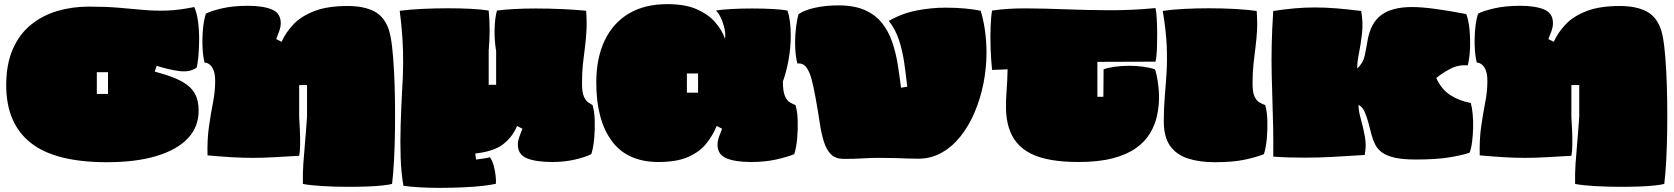

<svg xmlns="http://www.w3.org/2000/svg" viewBox="-20 -749 8091 928"><path d="M497 35Q246 35 128 -59Q10 -153 10 -337Q10 -438 41.5 -510.5Q73 -583 128.5 -628.5Q184 -674 256 -695.5Q328 -717 409 -717Q492 -717 555.5 -711.5Q619 -706 674.5 -701Q730 -696 788 -698Q846 -700 919 -715Q932 -686 937.5 -642.5Q943 -599 942.5 -554Q942 -509 938.5 -473Q935 -437 930 -422Q898 -399 847 -405.5Q796 -412 737 -431L728 -403Q736 -401 742 -399Q748 -397 752 -396Q821 -377 862 -353.5Q903 -330 921.5 -297Q940 -264 940 -216Q941 -137 888.5 -81Q836 -25 736.5 5Q637 35 497 35ZM448 -295H502V-400H448Z M1444 140Q1443 90 1446 44Q1449 -2 1454 -56.5Q1459 -111 1464 -187V-338H1426V-183Q1428 -156 1429.5 -119Q1431 -82 1430.5 -48Q1430 -14 1426 4Q1355 8 1302 11Q1249 14 1201.5 14Q1154 14 1102.5 11Q1051 8 983 2Q981 -75 990 -137.5Q999 -200 1009.5 -253.5Q1020 -307 1020 -357Q1020 -393 1011 -412.5Q1002 -432 990 -439.5Q978 -447 969 -446Q961 -476 959 -519.5Q957 -563 961 -607.5Q965 -652 975 -683Q1002 -697 1055 -709Q1108 -721 1178 -721Q1252 -721 1294.5 -703Q1337 -685 1337 -637Q1337 -620 1330.5 -601Q1324 -582 1315 -560L1341 -547Q1361 -592 1398.5 -631.5Q1436 -671 1499.5 -695.5Q1563 -720 1660 -720Q1739 -720 1789 -694Q1839 -668 1860 -603Q1869 -575 1875 -523.5Q1881 -472 1884.5 -405Q1888 -338 1889 -263.5Q1890 -189 1889 -115Q1888 -41 1884.5 25Q1881 91 1875 140Q1860 144 1828 147.5Q1796 151 1753.5 152.5Q1711 154 1665 154Q1601 154 1540.5 150.5Q1480 147 1444 140Z M1930 149Q1919 88 1916.5 12.5Q1914 -63 1916.5 -144Q1919 -225 1923 -301Q1928 -378 1928.5 -441Q1929 -504 1925 -565.5Q1921 -627 1912 -697Q1959 -703 2021 -706Q2083 -709 2146 -709Q2202 -709 2253.5 -706.5Q2305 -704 2342 -698Q2351 -606 2342 -504V-339H2378V-502Q2369 -555 2370.5 -609Q2372 -663 2382 -698Q2420 -703 2468.5 -705.5Q2517 -708 2569 -708Q2634 -708 2699 -705Q2764 -702 2813 -697Q2817 -642 2814.5 -599.5Q2812 -557 2807 -519Q2802 -481 2797.5 -440Q2793 -399 2793 -345Q2793 -302 2802.5 -281.5Q2812 -261 2824 -253.5Q2836 -246 2844 -241Q2853 -212 2854.5 -168Q2856 -124 2852 -80Q2848 -36 2838 -4Q2811 10 2760 22Q2709 34 2651 34Q2570 34 2526.5 16Q2483 -2 2483 -50Q2483 -67 2489.5 -86Q2496 -105 2505 -127L2479 -140Q2457 -87 2412 -52Q2367 -17 2277 -7L2281 22Q2298 20 2315 17.5Q2332 15 2348 11Q2360 28 2366.5 52.5Q2373 77 2375.5 101Q2378 125 2377 139Q2359 144 2316.5 149Q2274 154 2218.5 156.5Q2163 159 2105 159Q2056 159 2010.5 156.5Q1965 154 1930 149Z M3163 34Q3012 34 2937 -67.5Q2862 -169 2862 -350Q2862 -467 2902 -552Q2942 -637 3018.5 -683Q3095 -729 3206 -729Q3293 -729 3349.5 -703.5Q3406 -678 3438.5 -639.5Q3471 -601 3484 -562Q3488 -581 3482 -609Q3476 -637 3464.5 -662Q3453 -687 3440 -698Q3469 -703 3516 -705.5Q3563 -708 3616 -708Q3669 -708 3715 -705.5Q3761 -703 3786 -698Q3802 -652 3802 -577Q3802 -519 3791.5 -460.5Q3781 -402 3764 -355Q3764 -307 3774 -284.5Q3784 -262 3798 -254Q3812 -246 3825 -241Q3834 -212 3835.5 -168Q3837 -124 3833 -80Q3829 -36 3819 -4Q3785 10 3731 22Q3677 34 3610 34Q3534 34 3491 16Q3448 -2 3448 -50Q3448 -67 3454.5 -86Q3461 -105 3470 -127L3444 -140Q3426 -96 3394.5 -56Q3363 -16 3307.5 9Q3252 34 3163 34ZM3300 -301H3354V-394H3300Z M4058 19Q4019 19 3997 -2.5Q3975 -24 3962.5 -63Q3950 -102 3942 -156Q3934 -210 3922 -276Q3913 -326 3903 -364.5Q3893 -403 3877 -424Q3861 -445 3834 -442Q3823 -483 3823 -543Q3823 -580 3827.5 -617.5Q3832 -655 3840 -681Q3870 -701 3921 -712Q3972 -723 4033 -723Q4109 -723 4160.5 -700Q4212 -677 4243.5 -637Q4275 -597 4292.5 -545.5Q4310 -494 4319 -437.5Q4328 -381 4335 -325L4365 -330Q4359 -385 4351 -442Q4343 -499 4326 -552.5Q4309 -606 4276 -648Q4341 -685 4411.5 -698.5Q4482 -712 4550 -712Q4600 -712 4643.5 -708Q4687 -704 4720 -697Q4734 -651 4741 -599.5Q4748 -548 4748 -495Q4748 -420 4733.5 -346.5Q4719 -273 4691 -207Q4663 -141 4623 -90.5Q4583 -40 4531.5 -11Q4480 18 4419 18Q4389 18 4364 17Q4339 16 4308.5 15Q4278 14 4230 14Q4187 14 4150 16.5Q4113 19 4058 19Z M5192 34Q5043 34 4962.5 -6.5Q4882 -47 4856 -132Q4844 -172 4842.5 -215.5Q4841 -259 4845 -308Q4849 -357 4850 -414L4775 -411Q4770 -459 4768 -515Q4766 -571 4768 -620.5Q4770 -670 4775 -698Q4850 -709 4940 -708.5Q5030 -708 5131 -704Q5232 -700 5341.5 -699.5Q5451 -699 5565 -710Q5569 -692 5571 -657.5Q5573 -623 5573 -583.5Q5573 -544 5571.5 -508Q5570 -472 5565 -451L5284 -450V-281H5313L5314 -414Q5336 -422 5368.5 -426.5Q5401 -431 5437 -431Q5473 -431 5506 -426.5Q5539 -422 5562 -414Q5565 -409 5570 -386.5Q5575 -364 5578.5 -335Q5582 -306 5582 -280Q5582 -236 5572.5 -191Q5563 -146 5539 -105.5Q5515 -65 5471 -33.5Q5427 -2 5358.5 16Q5290 34 5192 34Z M5851 35Q5777 35 5721.5 17Q5666 -1 5635.5 -44Q5605 -87 5605 -162Q5605 -229 5610 -285.5Q5615 -342 5618.5 -400.5Q5622 -459 5619 -529.5Q5616 -600 5600 -696Q5644 -703 5703 -706Q5762 -709 5823 -709Q5890 -709 5952 -705.5Q6014 -702 6054 -696Q6058 -641 6055.5 -599Q6053 -557 6048 -519Q6043 -481 6038.5 -440Q6034 -399 6034 -345Q6034 -302 6044 -281.5Q6054 -261 6068 -253.5Q6082 -246 6095 -241Q6104 -212 6105.5 -168Q6107 -124 6103 -80Q6099 -36 6089 -4Q6055 10 5997.5 22.5Q5940 35 5851 35Z M6823 22Q6760 22 6721 13Q6682 4 6660 -12Q6638 -28 6627 -50Q6616 -72 6609 -98Q6602 -125 6594 -155.5Q6586 -186 6575 -210Q6564 -234 6546 -242Q6546 -213 6557.5 -173Q6569 -133 6577 -88.5Q6585 -44 6576 0Q6486 6 6418.5 9.5Q6351 13 6285 13Q6250 13 6213 12Q6176 11 6134 8Q6135 -70 6133.5 -136.5Q6132 -203 6130 -264.5Q6128 -326 6126.5 -390.5Q6125 -455 6126.5 -529.5Q6128 -604 6134 -696Q6187 -704 6236 -708.5Q6285 -713 6335 -713Q6386 -713 6441 -708.5Q6496 -704 6559 -696Q6569 -640 6563 -587Q6557 -534 6548 -490Q6539 -446 6540 -418Q6568 -443 6576 -480Q6584 -517 6590 -554Q6605 -639 6657 -677Q6709 -715 6805 -715Q6851 -715 6917.5 -706Q6984 -697 7067 -681Q7078 -653 7082.5 -607Q7087 -561 7085 -514Q7083 -467 7074 -433Q7029 -437 6990 -416.5Q6951 -396 6922 -372Q6947 -317 6989.5 -289.5Q7032 -262 7089 -251Q7095 -229 7098 -196.5Q7101 -164 7100 -129Q7099 -94 7095 -62.5Q7091 -31 7083 -11Q7049 1 6985.5 11.5Q6922 22 6823 22Z M7593 140Q7592 90 7595 44Q7598 -2 7603 -56.5Q7608 -111 7613 -187V-338H7575V-183Q7577 -156 7578.5 -119Q7580 -82 7579.5 -48Q7579 -14 7575 4Q7504 8 7451 11Q7398 14 7350.5 14Q7303 14 7251.5 11Q7200 8 7132 2Q7130 -75 7139 -137.5Q7148 -200 7158.5 -253.5Q7169 -307 7169 -357Q7169 -393 7160 -412.5Q7151 -432 7139 -439.5Q7127 -447 7118 -446Q7110 -476 7108 -519.5Q7106 -563 7110 -607.5Q7114 -652 7124 -683Q7151 -697 7204 -709Q7257 -721 7327 -721Q7401 -721 7443.5 -703Q7486 -685 7486 -637Q7486 -620 7479.5 -601Q7473 -582 7464 -560L7490 -547Q7510 -592 7547.5 -631.5Q7585 -671 7648.5 -695.5Q7712 -720 7809 -720Q7888 -720 7938 -694Q7988 -668 8009 -603Q8018 -575 8024 -523.5Q8030 -472 8033.5 -405Q8037 -338 8038 -263.5Q8039 -189 8038 -115Q8037 -41 8033.5 25Q8030 91 8024 140Q8009 144 7977 147.5Q7945 151 7902.5 152.5Q7860 154 7814 154Q7750 154 7689.5 150.5Q7629 147 7593 140Z"/></svg>

Font: Oi
Style: Regular
Weight: 400
Designer: Kostas Bartsokas, Mohamad Dakak
Foundry: Foundry5
Version: Version 4.000